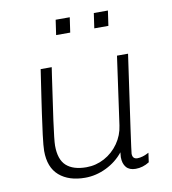

<svg xmlns="http://www.w3.org/2000/svg" viewBox="-82 -791 781 872"><g transform="rotate(-10 308.5 -355.0)"><path d="M172 -471Q156 -363 143.5 -272Q131 -181 131 -157Q131 -93 162.5 -64.5Q194 -36 255 -36Q299 -36 338 -57Q377 -78 403 -115Q429 -152 435 -197L479 -511H530Q467 -72 467 -61Q467 -36 490 -36Q513 -36 543 -52L537 -9Q507 10 474 10Q445 10 430.5 -7Q416 -24 416 -54Q416 -60 418 -76Q386 -36 338.5 -13Q291 10 241 10Q166 10 122 -28Q78 -66 78 -142Q78 -163 84.5 -215.5Q91 -268 97.5 -311.5Q104 -355 107 -377L127 -511H178ZM288 -651H223L233 -720H298ZM464 -651H399L409 -720H474Z"/></g></svg>

Font: Chivo Thin Italic
Style: Regular
Weight: 100
Italic angle: -8.05°
Designer: Hector Gatti
Foundry: Omnibus-Type
Version: Version 1.007